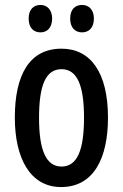

<svg xmlns="http://www.w3.org/2000/svg" viewBox="-20 -747 498 777"><path d="M96 -672C96 -634 116 -616 144 -616C171 -616 191 -635 191 -672C191 -707 171 -727 144 -727C116 -727 96 -709 96 -672ZM264 -672C264 -635 284 -616 312 -616C340 -616 360 -635 360 -672C360 -707 340 -727 312 -727C284 -727 264 -709 264 -672ZM417 -271C417 -453 347 -550 229 -550C99 -550 40 -444 40 -271C40 -107 102 10 227 10C360 10 417 -108 417 -271ZM138 -270C138 -402 165 -467 229 -467C292 -467 320 -402 320 -271C320 -138 292 -73 229 -73C166 -73 138 -140 138 -270Z"/></svg>

Font: Noto Sans Armenian ExtraCondensed Medium
Style: Regular
Weight: 500
Width: 2
Designer: Monotype Design Team
Foundry: Monotype Imaging Inc.
Version: Version 2.008